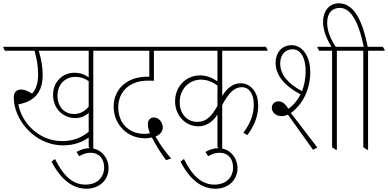

<svg xmlns="http://www.w3.org/2000/svg" viewBox="-40 -907 2362 1169"><path d="M345 -22C405 -22 458 -39 500 -70V-11L523 5H528V-598H630V-603L618 -622H-20V-617L-10 -598H170C185 -549 192 -501 192 -452C192 -397 177 -360 155 -337C132 -352 110 -362 89 -362C61 -362 44 -345 44 -315C44 -290 47 -265 56 -239C90 -131 198 -22 345 -22ZM418 -188C450 -188 478 -199 500 -220V-105C452 -65 400 -48 338 -48C191 -48 89 -167 72 -272C88 -274 104 -279 123 -286C188 -312 220 -370 220 -447C220 -499 211 -548 196 -598H500V-436C475 -454 447 -464 412 -464C341 -464 283 -408 283 -330C283 -287 299 -249 326 -224C350 -202 382 -188 418 -188ZM310 -325C310 -394 358 -439 418 -439C450 -439 474 -431 500 -413V-258C475 -227 444 -213 412 -213C352 -213 310 -256 310 -325Z M487 242C564 242 621 190 621 117C621 87 611 59 593 37C573 12 542 -5 505 -5C477 -5 451 4 426 18L442 44C465 31 487 23 511 23C563 23 594 58 594 113C594 175 549 217 481 217C407 217 348 169 295 61L274 77C332 190 405 242 487 242Z M971 68 1002 58C970 22 935 -25 907 -76C932 -85 951 -105 951 -131C951 -160 928 -192 897 -192C874 -192 860 -175 860 -149C860 -133 865 -115 873 -96C863 -93 851 -92 839 -92C744 -92 680 -158 680 -253C680 -352 752 -416 860 -416C873 -416 885 -416 897 -415V-598H1007V-603L996 -622H589V-617L599 -598H869V-440C864 -440 859 -440 855 -440C736 -440 652 -367 652 -258C652 -202 674 -152 711 -117C744 -85 790 -65 844 -65C858 -65 873 -67 885 -70C906 -28 935 19 971 68Z M1168 -138C1217 -138 1257 -167 1284 -210V-11L1307 5H1313V-268C1355 -346 1389 -376 1432 -376C1478 -376 1505 -336 1505 -270C1505 -211 1486 -158 1442 -99L1466 -84C1513 -148 1532 -206 1532 -265C1532 -300 1524 -331 1508 -354C1489 -383 1460 -400 1426 -400C1382 -400 1345 -375 1313 -323V-598H1589V-603L1579 -622H966V-617L976 -598H1284V-412C1252 -434 1216 -448 1178 -448C1093 -448 1026 -381 1026 -290C1026 -245 1043 -205 1072 -177C1097 -153 1129 -138 1168 -138ZM1054 -285C1054 -364 1111 -422 1183 -422C1221 -422 1253 -409 1284 -386V-263C1248 -197 1214 -165 1162 -165C1098 -165 1054 -214 1054 -285Z M1272 242C1349 242 1406 190 1406 117C1406 87 1396 59 1378 37C1358 12 1327 -5 1290 -5C1262 -5 1236 4 1211 18L1227 44C1250 31 1272 23 1296 23C1348 23 1379 58 1379 113C1379 175 1334 217 1266 217C1192 217 1133 169 1080 61L1059 77C1117 190 1190 242 1272 242Z M1866 5 1892 -9 1731 -219C1807 -275 1849 -366 1849 -470C1849 -519 1836 -561 1814 -590C1794 -617 1767 -632 1735 -632C1677 -632 1638 -587 1638 -525C1638 -448 1692 -385 1790 -332C1772 -297 1748 -267 1716 -245C1697 -274 1680 -290 1656 -290C1633 -290 1615 -274 1615 -251C1615 -222 1641 -200 1674 -200C1687 -200 1700 -203 1713 -209ZM2005 5H2011V-598H2112V-603L2101 -622H1893V-617L1903 -598H1982V-11ZM1666 -520C1666 -572 1695 -607 1741 -607C1790 -607 1821 -556 1821 -475C1821 -430 1813 -389 1799 -352C1714 -397 1666 -453 1666 -520Z M2195 5H2201V-598H2302V-603L2291 -622H2199C2172 -757 2125 -887 2023 -887C1965 -887 1927 -840 1927 -774C1927 -717 1953 -662 1981 -618H2007C1975 -665 1952 -715 1952 -769C1952 -826 1981 -859 2029 -859C2105 -859 2148 -751 2175 -622H2071V-617L2081 -598H2172V-11Z"/></svg>

Font: Noto Serif Devanagari Condensed Thin
Style: Regular
Weight: 100
Width: 3
Designer: Universal Thirst, Indian Type Foundry and the Monotype Design Team
Foundry: Monotype Imaging Inc.
Version: Version 2.004